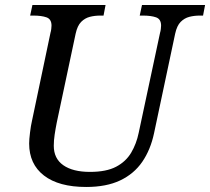

<svg xmlns="http://www.w3.org/2000/svg" viewBox="-20 -734 836 764"><path d="M323 10Q214 10 155 -35.5Q96 -81 96 -163Q96 -179 99.5 -207Q103 -235 107 -252L181 -604Q183 -610 184 -619Q185 -628 185 -632Q185 -658 165 -665Q145 -672 113 -672H100L109 -714H400L392 -672H379Q357 -672 337.5 -667Q318 -662 303 -647Q288 -632 281 -600L206 -247Q201 -222 197.5 -198.5Q194 -175 194 -154Q194 -103 232 -76.5Q270 -50 338 -50Q403 -50 442 -70.5Q481 -91 502 -126.5Q523 -162 532 -206L617 -604Q619 -610 620 -619Q621 -628 621 -632Q621 -658 601 -665Q581 -672 549 -672H536L545 -714H796L788 -672H775Q753 -672 733.5 -667Q714 -662 699 -647Q684 -632 677 -600L593 -204Q579 -138 546 -90Q513 -42 458 -16Q403 10 323 10Z"/></svg>

Font: Noto Serif
Style: Italic
Weight: 400
Italic angle: -12°
Designer: Monotype Design Team
Foundry: Monotype Imaging Inc.
Version: Version 2.013